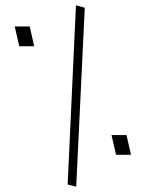

<svg xmlns="http://www.w3.org/2000/svg" viewBox="-20 -689 600 718"><path d="M233 1 264 -669 297 -660 265 9ZM35 -590H91L108 -516H52ZM397 -184H453L470 -110H414Z"/></svg>

Font: Cairo ExtraLight
Style: Italic
Weight: 275
Italic angle: -13°
Designer: Mohamed Gaber, Accademia di Belle Arti di Urbino and others
Foundry: Kief Type Foundry, Accademia di Belle Arti di Urbino and others
Version: Version 3.011